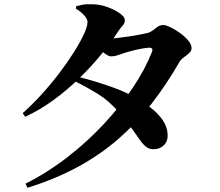

<svg xmlns="http://www.w3.org/2000/svg" viewBox="-20 -821 1040 906"><path d="M100 46Q205 -7 299 -80Q393 -153 471.5 -237.5Q550 -322 608 -409Q666 -496 697 -576Q705 -596 684 -596Q673 -596 648.5 -591.5Q624 -587 599.5 -580.5Q575 -574 561 -569Q545 -564 532.5 -559.5Q520 -555 504 -555Q492 -555 472.5 -570Q453 -585 431 -603L451 -642Q467 -640 477.5 -639.5Q488 -639 498 -639Q510 -639 536 -642Q562 -645 592 -649.5Q622 -654 647 -659Q672 -664 682 -667Q700 -675 716 -689Q732 -703 750 -703Q762 -703 784 -692.5Q806 -682 829 -665.5Q852 -649 868 -630Q884 -611 884 -594Q884 -581 872.5 -570.5Q861 -560 847.5 -550.5Q834 -541 827 -529Q766 -423 696 -332.5Q626 -242 541 -167.5Q456 -93 350 -35Q244 23 110 65ZM709 -117Q687 -116 672.5 -126Q658 -136 643 -156.5Q628 -177 605.5 -209.5Q583 -242 544 -288Q496 -344 444.5 -376Q393 -408 335 -437L350 -458Q383 -450 426.5 -437Q470 -424 517 -407Q564 -390 605 -368Q647 -346 684.5 -318Q722 -290 745.5 -257.5Q769 -225 771 -187Q773 -156 754.5 -137Q736 -118 709 -117ZM87 -287Q133 -328 177.5 -377Q222 -426 261 -477.5Q300 -529 329.5 -576Q359 -623 376 -660Q393 -697 393 -717Q393 -731 377.5 -748.5Q362 -766 338 -780L340 -792Q355 -796 371 -799Q387 -802 413 -801Q450 -801 486 -788Q522 -775 545.5 -758Q569 -741 569 -727Q569 -711 561 -703Q553 -695 539 -675Q505 -622 458 -564.5Q411 -507 354.5 -452Q298 -397 234 -350Q170 -303 99 -270Z"/></svg>

Font: Noto Serif SC ExtraLight ExtraBold
Style: Regular
Weight: 800
Version: Version 2.002-H1;hotconv 1.1.0;makeotfexe 2.6.0